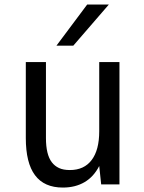

<svg xmlns="http://www.w3.org/2000/svg" viewBox="-20 -823 642 857"><path d="M369.1 -802.7H465.8L307.1 -619.1H231.9ZM260.7 14.2Q177.2 14.2 136.2 -41Q95.2 -95.7 95.2 -207V-545.9H185.1V-207Q185.1 -132.8 211.4 -98.6Q224.1 -82 243.4 -73Q262.7 -64 292 -64Q355.5 -64 389.2 -108.9Q422.9 -153.3 422.9 -236.8V-545.9H513.2V0H431.6L422.9 -82Q398.4 -34.2 357.9 -10.3Q316.4 14.2 260.7 14.2Z"/></svg>

Font: Hack
Style: Regular
Weight: 400
Monospace: yes
Designer: Christopher Simpkins
Foundry: Christopher Simpkins
Version: Version 2.019; ttfautohint (v1.4.1) -l 4 -r 80 -G 350 -x 0 -